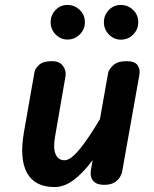

<svg xmlns="http://www.w3.org/2000/svg" viewBox="-20 -748 625 777"><path d="M201 9Q121 9 89.5 -48Q58 -105 77 -214L119.5 -456Q122 -470.5 138.2 -485.5Q154.5 -500.5 190 -500.5Q221.5 -500.5 235.2 -480.8Q249 -461 245 -439L203 -196.5Q194.5 -151 204.5 -125.2Q214.5 -99.5 241.5 -99.5Q265 -99.5 300.5 -142Q336 -184.5 384.5 -266L417.5 -452.5Q420 -466.5 437.8 -483.5Q455.5 -500.5 492 -500.5Q525.5 -500.5 536.8 -484Q548 -467.5 544 -445L474.5 -54.5Q473.5 -46 466.2 -32.8Q459 -19.5 443.5 -9.8Q428 0 401 0Q371 0 357.2 -16Q343.5 -32 348 -61L355 -100Q314.5 -46 276.8 -18.5Q239 9 201 9ZM469 -587.5Q441.5 -587.5 421 -608.2Q400.5 -629 400.5 -658Q400.5 -686.5 420.2 -707.2Q440 -728 469 -728Q497 -728 518.2 -708.2Q539.5 -688.5 539.5 -658Q539.5 -629 519 -608.2Q498.5 -587.5 469 -587.5ZM253 -588Q225.5 -588 205.2 -608.5Q185 -629 185 -658Q185 -686.5 204.5 -707.2Q224 -728 253 -728Q281 -728 302.2 -708.2Q323.5 -688.5 323.5 -658Q323.5 -629 302.8 -608.5Q282 -588 253 -588Z"/></svg>

Font: Edu AU VIC WA NT Pre SemiBold
Style: Regular
Weight: 600
Designer: Tina and Corey Anderson, Eben Sorkin, Mirko Velimirovic
Foundry: Google for Education
Version: Version 1.001